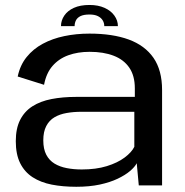

<svg xmlns="http://www.w3.org/2000/svg" viewBox="-20 -728 725 754"><path d="M279.5 5.5Q331 5.5 371.8 -3.2Q412.5 -12 442.2 -26.2Q472 -40.5 490.8 -56.5Q509.5 -72.5 517 -87L525 0H616.5V-374.5Q616.5 -452 582.8 -500.8Q549 -549.5 485.5 -572.8Q422 -596 331.5 -596Q279 -596 232.5 -586.2Q186 -576.5 148.2 -556.2Q110.5 -536 84.8 -504.2Q59 -472.5 49.5 -427.5L153 -395Q161.5 -440.5 186.2 -469Q211 -497.5 248.2 -511Q285.5 -524.5 332 -524.5Q386.5 -524.5 426.2 -509.2Q466 -494 487.8 -462.2Q509.5 -430.5 509.5 -381V-347.5H279Q226 -347.5 182.2 -339Q138.5 -330.5 107.2 -310.5Q76 -290.5 59 -257Q42 -223.5 42 -173.5Q42 -122 59.2 -87.2Q76.5 -52.5 108.2 -32Q140 -11.5 183.2 -3Q226.5 5.5 279.5 5.5ZM301 -62.5Q269.5 -62.5 242.2 -67.8Q215 -73 194.2 -85.5Q173.5 -98 161.8 -120.2Q150 -142.5 150 -177Q150 -211 161.8 -233.2Q173.5 -255.5 194 -267.5Q214.5 -279.5 241.5 -284.2Q268.5 -289 298.5 -289H507.5V-151.5Q497 -130 469.2 -109.2Q441.5 -88.5 399.2 -75.5Q357 -62.5 301 -62.5ZM331.5 -708.5Q295 -708.5 270.2 -697.2Q245.5 -686 232.5 -666.8Q219.5 -647.5 219.5 -625.5H273Q273 -637.5 278.2 -648Q283.5 -658.5 296.2 -664.8Q309 -671 331.5 -671Q351.5 -671 364.2 -664.8Q377 -658.5 383.2 -648.2Q389.5 -638 389.5 -625.5H443Q443 -647.5 429.2 -666.8Q415.5 -686 390.5 -697.2Q365.5 -708.5 331.5 -708.5Z"/></svg>

Font: Anybody SemiExpanded
Style: Regular
Weight: 400
Width: 6
Designer: Tyler Finck
Foundry: Etcetera Type Company
Version: Version 1.113;gftools[0.9.25]